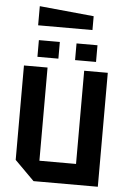

<svg xmlns="http://www.w3.org/2000/svg" viewBox="-58 -898 622 940"><g transform="rotate(5 253.0 -428.0)"><path d="M459 -560V0H143L47 -96V-560H163V-102H343V-560ZM109 -608V-690H212V-608ZM294 -608V-690H397V-608ZM366 -762H99V-856L366 -830Z"/></g></svg>

Font: Tektur SemiCondensed Medium
Style: Regular
Weight: 500
Width: 4
Designer: Adam Jagosz
Foundry: Adam Jagosz
Version: Version 1.005;gftools[0.9.30]